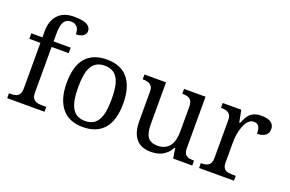

<svg xmlns="http://www.w3.org/2000/svg" viewBox="-94 -1065 2125 1409"><g transform="rotate(20 969.0 -360.0)"><path d="M316.4 -38.1V0H24.9V-38.1H36.1Q52.2 -38.1 66.9 -40.5Q81.5 -43 92 -50.3Q102.5 -57.6 108.9 -71Q115.2 -84.5 115.2 -106.9V-464.8H28.8V-507.8H115.2V-556.2Q115.2 -598.6 127 -631.1Q138.7 -663.6 160.4 -685.8Q182.1 -708 212.6 -719Q243.2 -730 281.7 -730Q319.3 -730 345.2 -725.3Q371.1 -720.7 385.7 -711.9Q400.4 -703.1 407.5 -691.4Q414.6 -679.7 414.6 -665Q414.6 -652.3 408.9 -642.6Q403.3 -632.8 392.8 -626Q382.3 -619.1 368.4 -616Q354.5 -612.8 338.4 -612.8Q338.4 -626 335.7 -639.6Q333 -653.3 325.7 -664.1Q318.4 -674.8 305.9 -681.9Q293.5 -689 274.9 -689Q254.9 -689 240.7 -680.9Q226.6 -672.9 218 -657Q209.5 -641.1 206.1 -618.2Q202.6 -595.2 202.6 -565.4V-507.8H336.4V-464.8H202.6V-106.9Q202.6 -84.5 209 -71Q215.3 -57.6 226.1 -50.3Q236.8 -43 250.7 -40.5Q264.6 -38.1 281.2 -38.1Z M838.9 -254.9Q838.9 -121.1 781.7 -55.7Q724.6 9.8 616.2 9.8Q564.9 9.8 524.4 -6.6Q483.9 -22.9 455.6 -55.9Q427.2 -88.9 411.9 -138.7Q396.5 -188.5 396.5 -254.9Q396.5 -387.7 452.9 -452.4Q509.3 -517.1 619.1 -517.1Q670.4 -517.1 711.2 -501.2Q752 -485.4 780.3 -452.4Q808.6 -419.4 823.7 -370.1Q838.9 -320.8 838.9 -254.9ZM486.8 -254.9Q486.8 -201.2 493.7 -160.9Q500.5 -120.6 516.1 -93Q531.7 -65.4 556.9 -51.8Q582 -38.1 618.2 -38.1Q653.8 -38.1 678.7 -51.8Q703.6 -65.4 719 -93Q734.4 -120.6 741.2 -160.9Q748 -201.2 748 -254.9Q748 -308.6 741.2 -348.6Q734.4 -388.7 719 -415.3Q703.6 -441.9 678.7 -455.6Q653.8 -469.2 617.2 -469.2Q581.1 -469.2 556.4 -455.6Q531.7 -441.9 516.1 -415.3Q500.5 -388.7 493.7 -348.6Q486.8 -308.6 486.8 -254.9Z M1389.2 -103Q1389.2 -81.5 1395.5 -68.4Q1401.9 -55.2 1413.1 -48.6Q1424.3 -42 1438.2 -40Q1452.1 -38.1 1468.3 -38.1H1470.2V0H1321.3L1308.6 -77.1H1302.7Q1288.1 -49.8 1270.3 -33.4Q1252.4 -17.1 1233.2 -7.6Q1213.9 2 1192.6 5.9Q1171.4 9.8 1148.9 9.8Q1111.3 9.8 1082.5 -1.2Q1053.7 -12.2 1033.9 -34.9Q1014.2 -57.6 1003.7 -92.3Q993.2 -127 993.2 -176.3V-403.8Q993.2 -425.8 986.6 -438.5Q980 -451.2 969 -458Q958 -464.8 944.1 -467.5Q930.2 -470.2 914.1 -470.2H912.1V-507.8H1080.6V-181.2Q1080.6 -148.9 1085.4 -124.8Q1090.3 -100.6 1101.6 -83.3Q1112.8 -65.9 1132.6 -57.6Q1152.3 -49.3 1181.2 -49.3Q1212.4 -49.3 1235.8 -60.8Q1259.3 -72.3 1273.9 -92.5Q1288.6 -112.8 1295.4 -141.4Q1302.2 -169.9 1302.2 -204.1V-399.9Q1302.2 -422.4 1295.9 -436.5Q1289.6 -450.7 1278.8 -457.8Q1268.1 -464.8 1253.7 -467.5Q1239.3 -470.2 1223.1 -470.2H1221.2V-507.8H1389.2Z M1795.9 0H1523.4V-38.1H1525.4Q1541.5 -38.1 1556.2 -40.5Q1570.8 -43 1581.3 -50.3Q1591.8 -57.6 1598.1 -71Q1604.5 -84.5 1604.5 -106.9V-403.8Q1604.5 -425.8 1598.1 -438.5Q1591.8 -451.2 1580.8 -458Q1569.8 -464.8 1555.7 -467.5Q1541.5 -470.2 1525.4 -470.2H1523.4V-507.8H1668.5L1686.5 -413.6H1692.9Q1702.1 -435.1 1711.7 -454.1Q1721.2 -473.1 1735.6 -487.1Q1750 -501 1770.5 -509Q1791 -517.1 1822.3 -517.1Q1874 -517.1 1898.9 -499.3Q1923.8 -481.4 1923.8 -449.2Q1923.8 -434.6 1918.9 -422.1Q1914.1 -409.7 1903.3 -400.9Q1892.6 -392.1 1876.5 -387Q1860.4 -381.8 1836.9 -381.8Q1836.9 -420.4 1825.2 -438.5Q1813.5 -456.5 1786.1 -456.5Q1768.1 -456.5 1753.9 -446.3Q1739.7 -436 1729.2 -419.2Q1718.8 -402.3 1711.7 -381.1Q1704.6 -359.9 1700 -337.6Q1695.3 -315.4 1693.8 -293Q1692.4 -270.5 1692.4 -252V-103Q1692.4 -81.5 1698.5 -68.6Q1704.6 -55.7 1715.3 -48.8Q1726.1 -42 1740 -40Q1753.9 -38.1 1770.5 -38.1H1795.9Z"/></g></svg>

Font: MUA Office
Style: Regular
Weight: 400
Designer: Khon Soe Zaw Thu
Foundry: Myanmar Unicode
Version: Version 2.10 June 24, 2017